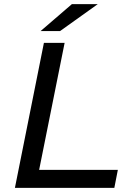

<svg xmlns="http://www.w3.org/2000/svg" viewBox="-20 -907 634 927"><path d="M52 0 192 -700H292L169 -87H549L532 0ZM176 -757 327 -887H452L270 -757Z"/></svg>

Font: Montserrat Medium
Style: Italic
Weight: 500
Italic angle: -11.3°
Designer: Julieta Ulanovsky
Foundry: Julieta Ulanovsky
Version: Version 9.000; ttfautohint (v1.8.4.7-5d5b)